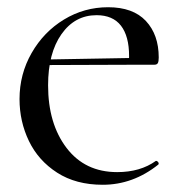

<svg xmlns="http://www.w3.org/2000/svg" viewBox="-20 -499 484 531"><path d="M34 -225Q34 -294 67.5 -352.5Q101 -411 157 -445Q213 -479 279 -479Q348 -479 383.5 -441Q419 -403 419 -340Q419 -329 416.5 -324.5Q414 -320 407 -320H336Q337 -328 337 -344Q337 -399 314.5 -428Q292 -457 247 -457Q187 -457 150 -404.5Q113 -352 113 -263Q113 -157 164 -90Q215 -23 304 -23Q368 -23 411 -54H412Q415 -54 417.5 -50.5Q420 -47 418 -44Q348 12 264 12Q190 12 138 -21.5Q86 -55 60 -109Q34 -163 34 -225ZM82 -334 364 -339V-320L83 -319Z"/></svg>

Font: Cormorant Unicase Medium
Style: Regular
Weight: 500
Designer: Christian Thalmann (Catharsis Fonts)
Foundry: Catharsis Fonts
Version: Version 4.000